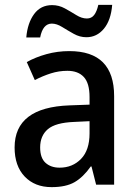

<svg xmlns="http://www.w3.org/2000/svg" viewBox="-20 -759 562 789"><path d="M265 -549Q449 -549 449 -364V0H375L356 -75H353Q322 -31 286.5 -10.5Q251 10 192 10Q123 10 81.5 -33.5Q40 -77 40 -153Q40 -318 266 -326L348 -329V-360Q348 -417 324.5 -442.5Q301 -468 257 -468Q222 -468 189 -457.5Q156 -447 123 -430L90 -504Q126 -524 171 -536.5Q216 -549 265 -549ZM285 -258Q208 -255 176.5 -228Q145 -201 145 -153Q145 -110 167 -90Q189 -70 225 -70Q278 -70 313 -106Q348 -142 348 -211V-261ZM88 -605Q93 -664 120 -701Q147 -738 194 -738Q222 -738 246.5 -724.5Q271 -711 293.5 -697Q316 -683 337 -683Q356 -683 367 -697.5Q378 -712 384 -739H441Q436 -676 407 -641Q378 -606 335 -606Q308 -606 283 -620Q258 -634 235.5 -648Q213 -662 193 -662Q156 -662 145 -605Z"/></svg>

Font: Noto Sans Gujarati UI SemiCondensed Medium
Style: Regular
Weight: 500
Width: 4
Designer: Jelle Bosma - Monotype Design Team, Universal Thirst
Foundry: Monotype Imaging Inc.
Version: Version 2.106; ttfautohint (v1.8.4.7-5d5b)